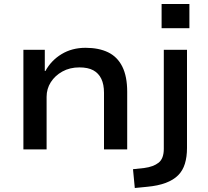

<svg xmlns="http://www.w3.org/2000/svg" viewBox="-20 -747 1040 960"><path d="M97 0V-498H204V-392H207Q236 -445 288 -476.5Q340 -508 408 -508Q474 -508 520.5 -485.5Q567 -463 591.5 -414Q616 -365 616 -288V0H500V-283Q500 -325 486.5 -353Q473 -381 446.5 -395.5Q420 -410 377 -410Q329 -410 292 -389.5Q255 -369 234 -336Q213 -303 213 -263V0ZM788 -606V-727H927V-606ZM654 193 645 99 701 93Q747 87 773 66.5Q799 46 799 -3V-498H915V-7Q915 37 904.5 71.5Q894 106 870.5 129.5Q847 153 808.5 167.5Q770 182 715 187Z"/></svg>

Font: Nunito Sans 7pt SemiExpanded SemiBold
Style: Regular
Weight: 600
Width: 6
Designer: Vernon Adams
Foundry: Vernon Adams
Version: Version 3.101;gftools[0.9.27]